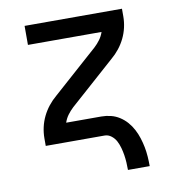

<svg xmlns="http://www.w3.org/2000/svg" viewBox="-79 -600 758 835"><g transform="rotate(-10 300.0 -182.5)"><path d="M332 -234 268 -296 368 -385Q382 -398 393 -413Q404 -428 410 -446Q410 -446 410 -446Q410 -446 410 -446H85V-530H515V-497Q515 -472 509.5 -447.5Q504 -423 493 -400.5Q482 -378 466.5 -358.5Q451 -339 432 -323Q432 -323 432 -323Q432 -323 432 -323ZM419 165Q419 148 418 131.5Q417 115 414.5 99Q412 83 407.5 66.5Q403 50 395.5 35.5Q388 21 374.5 10.5Q361 0 345 0H85V-33Q85 -58 90.5 -82.5Q96 -107 107 -129.5Q118 -152 133.5 -171.5Q149 -191 168 -207Q168 -207 168 -207Q168 -207 168 -207L268 -296L332 -234L232 -145Q218 -132 207 -117Q196 -102 190 -84Q190 -84 190 -84Q190 -84 190 -84H345Q366 -84 386.5 -79Q407 -74 425 -62.5Q443 -51 457 -35Q471 -19 481 0Q491 19 497.5 39.5Q504 60 508 80.5Q512 101 513.5 122.5Q515 144 515 165Z"/></g></svg>

Font: Iosevka Curly Medium Extended
Style: Regular
Weight: 500
Width: 7
Monospace: yes
Designer: Belleve Invis
Foundry: Belleve Invis
Version: Version 11.1.0; ttfautohint (v1.8.3)